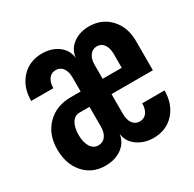

<svg xmlns="http://www.w3.org/2000/svg" viewBox="-130 -699 859 848"><g transform="rotate(-30 300.0 -275.0)"><path d="M178.3 10Q111.3 10 69.9 -37Q28.5 -84 28.5 -159Q28.5 -234.7 74.7 -281.9Q120.9 -329.1 195.6 -329.1H246V-399.8Q246 -430.7 233.1 -448.5Q220.2 -466.3 197.3 -466.3Q175 -466.3 162 -448.9Q148.9 -431.6 148.9 -402.1H36Q36 -472.4 76.3 -516.2Q116.6 -560 181.2 -560Q229.4 -560 262.9 -535.5Q296.5 -511 301.5 -468.5Q306.5 -511 340.2 -535.5Q374 -560 420.8 -560Q485.8 -560 527.5 -515.5Q569.2 -471 569.2 -400V-250.9H358.3V-150Q358.3 -119.3 371.3 -101.5Q384.4 -83.7 407 -83.7Q429.6 -83.7 442.5 -101.1Q455.5 -118.6 455.5 -148H569.2Q569.2 -78.2 529 -34.1Q488.8 10 423.4 10Q377 10 342 -14.6Q306.9 -39.2 301.5 -80.8Q296 -39.2 261.8 -14.6Q227.7 10 178.3 10ZM196.1 -83.7Q219 -83.7 232.5 -101.6Q246 -119.6 246 -150V-250.9H195.9Q170 -250.9 156.1 -227.9Q142.2 -204.8 142.2 -166.9Q142.2 -129.7 156.3 -106.7Q170.4 -83.7 196.1 -83.7ZM358.3 -329.1H455.5V-400Q455.5 -430.4 442.5 -448.4Q429.5 -466.3 407 -466.3Q385.2 -466.3 371.8 -448.4Q358.3 -430.4 358.3 -400Z"/></g></svg>

Font: JetBrains Mono
Style: Regular
Weight: 400
Monospace: yes
Designer: Philipp Nurullin, Konstantin Bulenkov
Foundry: JetBrains
Version: Version 2.305